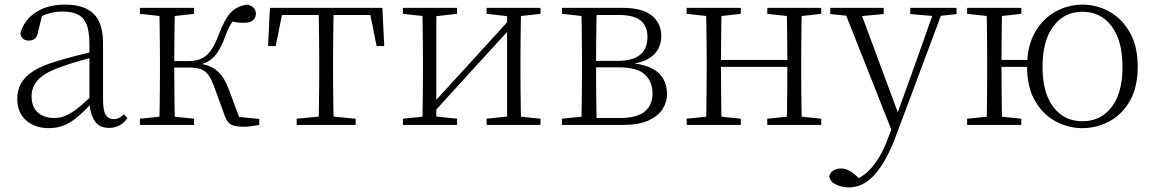

<svg xmlns="http://www.w3.org/2000/svg" viewBox="-20 -542 5007 833"><path d="M191 14Q133 14 94 -19Q55 -52 55 -114Q55 -151 71.5 -180.5Q88 -210 125.5 -234Q163 -258 225 -276Q268 -289 312.5 -300.5Q357 -312 397 -321V-297Q357 -287 315.5 -275Q274 -263 237 -249Q170 -225 143.5 -194Q117 -163 117 -125Q117 -78 144 -54Q171 -30 215 -30Q240 -30 263.5 -39.5Q287 -49 316.5 -72Q346 -95 386 -134L392 -89H373Q341 -55 313 -32Q285 -9 256 2.5Q227 14 191 14ZM453 13Q411 13 390.5 -17.5Q370 -48 368 -102V-106V-350Q368 -407 355 -437.5Q342 -468 316 -480Q290 -492 250 -492Q220 -492 190 -483Q160 -474 128 -454L164 -482L145 -402Q141 -382 131 -374Q121 -366 105 -366Q74 -366 68 -397Q85 -456 136 -489Q187 -522 263 -522Q345 -522 386 -482.5Q427 -443 427 -354V-113Q427 -61 439 -43Q451 -25 473 -25Q486 -25 496 -30Q506 -35 518 -46L533 -30Q518 -8 497.5 2.5Q477 13 453 13Z M587 0V-27L696 -38H716L822 -27V0ZM587 -482V-508H822V-482L716 -470H696ZM671 0Q672 -24 672.5 -64.5Q673 -105 673.5 -148.5Q674 -192 674 -226V-283Q674 -316 673.5 -359.5Q673 -403 672.5 -443.5Q672 -484 671 -508H739Q738 -484 737.5 -443Q737 -402 736.5 -356.5Q736 -311 736 -273V-254Q736 -206 736.5 -156.5Q737 -107 737.5 -65.5Q738 -24 739 0ZM955 -40 908 -169Q895 -203 881.5 -220Q868 -237 848 -243Q828 -249 797 -249H704V-277H796Q827 -277 850 -286Q873 -295 892.5 -320Q912 -345 929 -392Q955 -460 981.5 -488Q1008 -516 1053 -522Q1090 -513 1090 -483Q1090 -464 1077 -453.5Q1064 -443 1038 -443Q1016 -443 1000.5 -446Q985 -449 970 -453L1015 -479Q996 -460 983 -440Q970 -420 956 -381Q941 -340 923.5 -314.5Q906 -289 883.5 -276Q861 -263 832 -257V-268Q870 -264 895.5 -252Q921 -240 940 -216Q959 -192 974 -151L1025 -14L983 -38L1105 -26V0Q1089 3 1071.5 5.5Q1054 8 1040 8Q998 8 981.5 -2Q965 -12 955 -40Z M1143 -342 1151 -508H1639L1647 -342H1614L1581 -505L1614 -477H1176L1209 -505L1176 -342ZM1267 0V-27L1383 -38H1407L1523 -27V0ZM1362 0Q1363 -24 1363.5 -64.5Q1364 -105 1364.5 -148.5Q1365 -192 1365 -226V-283Q1365 -316 1364.5 -359.5Q1364 -403 1363.5 -443.5Q1363 -484 1362 -508H1428Q1427 -484 1426.5 -443.5Q1426 -403 1425.5 -359.5Q1425 -316 1425 -283V-226Q1425 -192 1425.5 -148.5Q1426 -105 1426.5 -64.5Q1427 -24 1428 0Z M1728 0V-27L1836 -38H1857L1963 -27V0ZM2091 0V-27L2196 -38H2217L2325 -27V0ZM1812 0Q1813 -24 1813.5 -64.5Q1814 -105 1814.5 -148.5Q1815 -192 1815 -226V-283Q1815 -316 1814.5 -359.5Q1814 -403 1813.5 -443.5Q1813 -484 1812 -508H1873V0ZM1853 -45 1823 -61H1829L2013 -262L2198 -465L2226 -447H2220L2036 -246ZM2180 0V-508H2241Q2240 -484 2239.5 -443.5Q2239 -403 2238.5 -359.5Q2238 -316 2238 -283V-226Q2238 -192 2238.5 -148.5Q2239 -105 2239.5 -64.5Q2240 -24 2241 0ZM1728 -482V-508H1963V-482L1858 -470H1837ZM2091 -482V-508H2325V-482L2218 -470H2197Z M2418 0V-27L2527 -38L2535 -30H2669Q2743 -30 2777 -58Q2811 -86 2811 -137Q2811 -187 2778 -218.5Q2745 -250 2662 -250H2535V-278H2660Q2789 -278 2789 -382Q2789 -428 2760 -452.5Q2731 -477 2663 -477H2535L2527 -470L2418 -482V-508H2678Q2767 -508 2808 -474.5Q2849 -441 2849 -385Q2849 -356 2835.5 -329.5Q2822 -303 2789.5 -285Q2757 -267 2700 -262L2703 -269Q2764 -266 2801.5 -248.5Q2839 -231 2856.5 -202Q2874 -173 2874 -134Q2874 -100 2855 -69.5Q2836 -39 2794 -19.5Q2752 0 2682 0ZM2502 0Q2503 -24 2503.5 -64.5Q2504 -105 2504.5 -148.5Q2505 -192 2505 -226V-283Q2505 -316 2504.5 -359.5Q2504 -403 2503.5 -443.5Q2503 -484 2502 -508H2569Q2568 -484 2567.5 -443Q2567 -402 2566.5 -355Q2566 -308 2566 -267V-226Q2566 -192 2566.5 -148.5Q2567 -105 2567.5 -64.5Q2568 -24 2569 0Z M3043 0Q3044 -24 3044.5 -64.5Q3045 -105 3045.5 -148.5Q3046 -192 3046 -226V-283Q3046 -316 3045.5 -359.5Q3045 -403 3044.5 -443.5Q3044 -484 3043 -508H3111Q3110 -484 3109.5 -443Q3109 -402 3108.5 -357Q3108 -312 3108 -275V-256Q3108 -207 3108.5 -157Q3109 -107 3109.5 -65.5Q3110 -24 3111 0ZM3392 0Q3394 -24 3394.5 -65.5Q3395 -107 3395.5 -157Q3396 -207 3396 -256V-275Q3396 -312 3395.5 -357Q3395 -402 3394.5 -443Q3394 -484 3392 -508H3459Q3458 -484 3457.5 -443.5Q3457 -403 3456.5 -359.5Q3456 -316 3456 -283V-226Q3456 -192 3456.5 -148.5Q3457 -105 3457.5 -64.5Q3458 -24 3459 0ZM2959 0V-27L3068 -38H3088L3194 -27V0ZM2959 -482V-508H3194V-482L3088 -470H3068ZM3309 0V-27L3417 -38H3438L3543 -27V0ZM3309 -482V-508H3543V-482L3438 -470H3417ZM3076 -252V-282H3426V-252Z M3663 271Q3632 271 3606.5 258.5Q3581 246 3578 223Q3581 206 3595.5 197.5Q3610 189 3629 189Q3646 189 3662.5 197.5Q3679 206 3695 221L3723 246L3693 259L3673 242Q3723 231 3763.5 183Q3804 135 3831 62L3859 -11L3862 -19L3952 -268L4037 -508H4075L3867 48Q3838 125 3806 174.5Q3774 224 3738.5 247.5Q3703 271 3663 271ZM3856 43 3638 -508H3707L3879 -44L3885 -30ZM3582 -481V-508H3814V-481L3704 -471H3680ZM3929 -481V-508H4130V-481L4049 -472H4035Z M4176 0V-27L4285 -38H4305L4411 -27V0ZM4176 -482V-508H4411V-482L4305 -470H4285ZM4260 0Q4261 -24 4261.5 -64.5Q4262 -105 4262.5 -148.5Q4263 -192 4263 -226V-283Q4263 -316 4262.5 -359.5Q4262 -403 4261.5 -443.5Q4261 -484 4260 -508H4328Q4327 -484 4326.5 -443.5Q4326 -403 4325.5 -358Q4325 -313 4325 -277V-256Q4325 -207 4325.5 -157Q4326 -107 4326.5 -65.5Q4327 -24 4328 0ZM4293 -252V-282H4477V-252ZM4676 14Q4616 14 4561 -15Q4506 -44 4471 -103.5Q4436 -163 4436 -253Q4436 -343 4471 -403Q4506 -463 4561 -492.5Q4616 -522 4676 -522Q4737 -522 4791.5 -492.5Q4846 -463 4881 -403Q4916 -343 4916 -253Q4916 -163 4881.5 -103.5Q4847 -44 4792 -15Q4737 14 4676 14ZM4676 -16Q4756 -16 4803 -77.5Q4850 -139 4850 -252Q4850 -365 4803 -428Q4756 -491 4676 -491Q4597 -491 4550 -428Q4503 -365 4503 -252Q4503 -139 4550 -77.5Q4597 -16 4676 -16Z"/></svg>

Font: Early Summer Mincho VF
Style: Regular
Weight: 250
Designer: GuiWonder
Version: Version 1.002